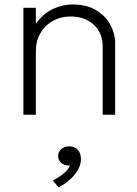

<svg xmlns="http://www.w3.org/2000/svg" viewBox="-20 -515 617 862"><path d="M85 0V-480H141V-408Q174 -454.5 217.5 -474.8Q261 -495 306 -495Q369.5 -495 412 -469Q454.5 -443 475.8 -403.2Q497 -363.5 497 -323V0H441V-306Q441 -366 401.5 -403.5Q362 -441 296 -441Q253 -441 217.8 -421.5Q182.5 -402 161.8 -366.8Q141 -331.5 141 -285V0ZM243.5 326.5 216.5 295.5Q245 281.5 266.8 263.2Q288.5 245 293.5 228Q279 229 267 223.8Q255 218.5 248 208.5Q241 198.5 241 186Q241 167 255 154.5Q269 142 290.5 142Q314.5 142 329 157.2Q343.5 172.5 343.5 200Q343.5 221.5 331.8 244Q320 266.5 297.5 287.8Q275 309 243.5 326.5Z"/></svg>

Font: Geologica Cursive Thin
Style: Regular
Weight: 250
Designer: Sindre Bremnes, Frode Helland
Foundry: Monokrom Skriftforlag AS
Version: Version 1.010;gftools[0.9.28]